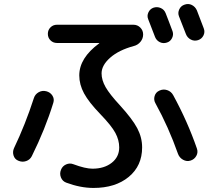

<svg xmlns="http://www.w3.org/2000/svg" viewBox="-20 -862 1040 947"><path d="M640 -635Q566 -615 523.5 -577.5Q481 -540 481 -500Q481 -467 501 -432Q521 -397 572 -342Q633 -275 657 -229.5Q681 -184 681 -135Q681 -44 615 10.5Q549 65 441 65Q377 65 307 39Q288 32 280.5 13Q273 -6 281 -25Q288 -43 306 -51Q324 -59 342 -52Q401 -30 436 -30Q494 -30 531 -59Q568 -88 568 -135Q568 -171 549 -206.5Q530 -242 474 -300Q418 -358 394.5 -401.5Q371 -445 371 -490Q371 -576 469 -648Q470 -648 470 -649Q470 -650 468 -650H261Q242 -650 229 -663Q216 -676 216 -695Q216 -714 229 -727Q242 -740 261 -740H638Q658 -740 672 -726Q686 -712 686 -692Q686 -672 673 -656Q660 -640 640 -635ZM803 -652Q785 -646 768.5 -654Q752 -662 745 -679Q718 -749 711 -767Q704 -784 712 -801Q720 -818 737 -824Q755 -830 772.5 -822.5Q790 -815 797 -797Q800 -789 812.5 -757Q825 -725 831 -708Q837 -691 828.5 -674Q820 -657 803 -652ZM951 -811Q967 -770 985 -722Q992 -704 983.5 -687Q975 -670 957 -664Q938 -658 921 -667Q904 -676 897 -694Q875 -752 863 -781Q856 -798 864 -815.5Q872 -833 890 -839Q909 -846 926 -837.5Q943 -829 951 -811ZM834 -393Q905 -263 951 -130Q958 -111 948.5 -93.5Q939 -76 920 -70Q901 -64 883 -74Q865 -84 858 -103Q811 -236 747 -352Q737 -369 742.5 -388Q748 -407 766 -415Q785 -424 804.5 -417.5Q824 -411 834 -393ZM71 -69Q53 -76 47 -94.5Q41 -113 49 -131Q105 -248 147 -378Q153 -397 170.5 -407Q188 -417 208 -412Q228 -407 238.5 -390.5Q249 -374 243 -355Q203 -225 137 -92Q128 -74 109 -67.5Q90 -61 71 -69Z"/></svg>

Font: Rounded Mplus 1c Medium
Style: Regular
Weight: 500
Version: Version 1.059.20150529